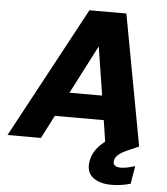

<svg xmlns="http://www.w3.org/2000/svg" viewBox="-95 -756 892 1026"><g transform="rotate(5 351.0 -242.5)"><path d="M342.8 -702.1H541L670.9 0L621.1 22Q580.6 38.6 563.5 54Q546.4 69.3 543 85.9Q540 102.5 550.3 111.8Q560.5 121.1 582 121.1Q612.8 121.1 659.2 106L643.1 202.1Q591.8 216.8 541 216.8Q475.6 216.8 439.7 187Q403.8 157.2 414.1 99.1Q425.3 37.1 487.8 -9.8L470.2 -124H208L144 0H-35.2ZM450.2 -253.9 409.2 -514.2 274.9 -253.9Z"/></g></svg>

Font: SVN-Poppins
Style: Bold Italic
Weight: 700
Italic angle: -10°
Designer: Ninad Kale (Devanagari), Jonny Pinhorn (Latin)
Foundry: Indian Type Foundry
Version: Version 3.002 2017